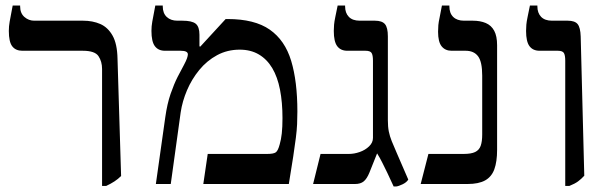

<svg xmlns="http://www.w3.org/2000/svg" viewBox="-20 -667 2213 696"><path d="M350 7V-417Q350 -444 337 -463.5Q324 -483 280 -483H61Q37 -483 24.5 -499Q12 -515 12 -555Q12 -572 15 -588.5Q18 -605 26 -647H53V-644Q53 -619 68.5 -605.5Q84 -592 104 -592H281Q316 -592 343.5 -580Q371 -568 388 -538Q405 -508 406 -454L419 -29Q408 -18 395 -9.5Q382 -1 365 7Z M545 0 579 -241Q586 -291 598.5 -327Q611 -363 624 -388.5Q637 -414 647 -432Q655 -447 658 -456Q661 -465 661 -470Q661 -483 635 -483H578Q554 -483 541.5 -499.5Q529 -516 529 -555Q529 -572 532 -588.5Q535 -605 543 -647H570V-644Q570 -619 584.5 -605.5Q599 -592 623 -592H641Q676 -592 689.5 -581Q703 -570 703 -541V-499L706 -498L798 -598H805Q903 -598 958 -559.5Q1013 -521 1035.5 -446.5Q1058 -372 1058 -263Q1058 -239 1057 -217Q1056 -195 1052.5 -167.5Q1049 -140 1043 -100Q1037 -60 1027 0H717L733 -109H949Q972 -109 980 -115Q988 -121 994 -144Q999 -161 1001.5 -183.5Q1004 -206 1004 -239Q1004 -296 995 -342Q986 -388 967 -420Q948 -452 918.5 -469.5Q889 -487 849 -487Q804 -487 767 -467Q730 -447 702.5 -413.5Q675 -380 658 -340Q641 -300 635 -260L599 0Z M1407 9Q1394 -20 1384 -40.5Q1374 -61 1365.5 -78Q1357 -95 1347 -111L1319 -41Q1310 -19 1298.5 -9.5Q1287 0 1267 0H1115L1142 -109H1245Q1264 -109 1284 -116Q1304 -123 1318 -136.5Q1332 -150 1332 -167V-447Q1332 -467 1327 -475Q1322 -483 1305 -483H1239Q1215 -483 1202.5 -499.5Q1190 -516 1190 -555Q1190 -566 1191 -577.5Q1192 -589 1195.5 -605.5Q1199 -622 1204 -647H1231V-644Q1231 -620 1244.5 -606Q1258 -592 1284 -592H1339Q1365 -592 1375.5 -579.5Q1386 -567 1386 -535V-231Q1386 -207 1389.5 -190Q1393 -173 1400 -155.5Q1407 -138 1418 -113L1460 -16Q1454 -6 1439.5 1Q1425 8 1416 9Z M1505 0 1533 -109H1661Q1688 -109 1702.5 -116Q1717 -123 1722.5 -138.5Q1728 -154 1728 -179V-393Q1728 -443 1713 -463Q1698 -483 1668 -483H1617Q1594 -483 1581 -499Q1568 -515 1568 -552Q1568 -565 1569 -576Q1570 -587 1573.5 -603Q1577 -619 1582 -647H1609V-644Q1609 -619 1623 -605.5Q1637 -592 1662 -592H1694Q1721 -592 1741 -583.5Q1761 -575 1771.5 -555.5Q1782 -536 1782 -503V-124Q1782 -81 1772 -53.5Q1762 -26 1738.5 -13Q1715 0 1675 0Z M2029 7V-447Q2029 -467 2024 -475Q2019 -483 2002 -483H1936Q1912 -483 1899.5 -499.5Q1887 -516 1887 -555Q1887 -566 1888 -577.5Q1889 -589 1892.5 -605.5Q1896 -622 1901 -647H1928V-644Q1928 -620 1941.5 -606Q1955 -592 1981 -592H2038Q2064 -592 2074 -579.5Q2084 -567 2085 -535L2098 -30Q2087 -18 2075.5 -9.5Q2064 -1 2044 7Z"/></svg>

Font: Noto Serif Hebrew
Style: Regular
Weight: 400
Designer: Monotype Design Team
Foundry: Monotype Imaging Inc.
Version: Version 2.003